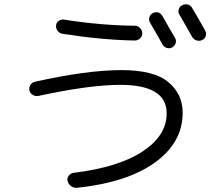

<svg xmlns="http://www.w3.org/2000/svg" viewBox="-20 -857 1040 914"><path d="M706.1 -793.9Q735.4 -808.6 752.9 -781.2Q808.6 -683.6 814.5 -673.8Q820.3 -662.1 815.4 -649.4Q810.5 -636.7 798.8 -630.9Q787.1 -625 773.9 -628.9Q760.7 -632.8 753.9 -644.5Q740.2 -670.9 694.3 -749Q687.5 -760.7 690.9 -773.9Q694.3 -787.1 706.1 -793.9ZM894.5 -819.3Q921.9 -774.4 957 -710.9Q963.9 -699.2 959.5 -685.5Q955.1 -671.9 941.9 -666Q928.7 -660.2 915.5 -664.6Q902.3 -668.9 894.5 -681.6Q872.1 -721.7 835 -786.1Q827.1 -797.9 830.6 -811.5Q834 -825.2 847.2 -832Q860.4 -838.9 874 -835.4Q887.7 -832 894.5 -819.3ZM163.1 -400.4Q149.4 -397.5 136.7 -404.8Q124 -412.1 120.1 -425.8Q117.2 -439.5 124.5 -452.1Q131.8 -464.8 146.5 -467.8Q389.6 -522.5 556.6 -523.4Q712.9 -523.4 781.2 -466.3Q849.6 -409.2 849.6 -320.3Q849.6 -178.7 717.8 -83.5Q585.9 11.7 345.7 37.1Q330.1 38.1 317.9 28.8Q305.7 19.5 301.8 4.9Q297.9 -8.8 307.1 -20.5Q316.4 -32.2 330.1 -34.2Q544.9 -60.5 659.2 -136.2Q773.4 -211.9 773.4 -317.4Q773.4 -453.1 552.7 -453.1Q407.2 -453.1 163.1 -400.4ZM285.2 -763.7Q456.1 -736.3 623 -734.4Q636.7 -734.4 647 -723.1Q657.2 -711.9 657.2 -698.2Q657.2 -683.6 646.5 -673.8Q635.7 -664.1 621.1 -664.1Q461.9 -667 277.3 -696.3Q263.7 -698.2 254.4 -710Q245.1 -721.7 247.1 -736.3Q248 -750 259.8 -757.8Q271.5 -765.6 285.2 -763.7Z"/></svg>

Font: Rounded Mgen+ 1mn regular
Style: Regular
Weight: 400
Designer: [Source Han Sans]
Ryoko NISHIZUKA  (kana & ideographs); Paul D. Hunt (Latin, Greek & Cyrillic); Wenlong ZHANG  (bopomofo
Version: Version 1.059.20150602